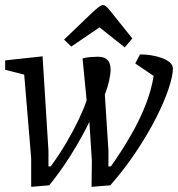

<svg xmlns="http://www.w3.org/2000/svg" viewBox="-20 -729 701 756"><path d="M102.8 6.6V-104.9L75.3 -435.2L0.3 -454.3V-491.2L147.6 -507.2L170.8 -135.6V-73.9H179.7Q212.3 -118 240.6 -166.1Q268.9 -214.2 289.9 -258.2Q310.9 -302.3 321.2 -334L305 -498.9Q318.4 -503 336.7 -504.3Q355 -505.6 363.7 -505.6Q384.6 -505.6 395.5 -499.1Q406.3 -492.5 410.9 -481Q415.5 -469.5 415.5 -454.8Q415.5 -437.8 409.7 -411.3Q403.8 -384.8 392.8 -356.5L407 -135.9L406.9 -73.9H416.7Q459.2 -133.8 494.4 -194.8Q529.7 -255.7 553.1 -315.6Q576.6 -375.4 584.9 -430.1L512.6 -479.1L531.2 -514.6Q552.1 -514.9 574.4 -511.5Q596.8 -508 616.4 -501Q636 -494 648.4 -483.4Q660.8 -472.7 660.8 -459.1Q660.8 -431 644 -380.1Q627.2 -329.1 595 -265.6Q562.7 -202.1 517 -133.2Q471.3 -64.3 414.3 0.7L340.5 6.6L341.7 -96.6L331.9 -249.2Q304.3 -191.7 262.2 -123.8Q220.1 -55.9 173.8 0.7ZM471.1 -542.5 371.8 -621.3 260.7 -545.7 232.3 -573.1 334 -670.7Q356.6 -692.1 368 -700.7Q379.5 -709.3 384.8 -709.3Q391.3 -709.3 398.9 -702.9Q406.4 -696.4 421.9 -676.4L501 -577.7Z"/></svg>

Font: Faustina Light
Style: Italic
Weight: 300
Italic angle: -8°
Designer: Alfonso Garcia
Foundry: http://www.omnibus-type.com
Version: Version 1.200